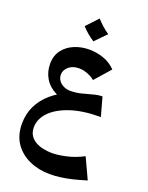

<svg xmlns="http://www.w3.org/2000/svg" viewBox="-190 -737 965 1252"><g transform="rotate(20 292.5 -110.5)"><path d="M316 422Q240 422 176 393.5Q112 365 73.5 310Q35 255 35 173Q35 106 62 50.5Q89 -5 138 -47.5Q187 -90 253 -119L447 -130L504 -42Q379 -42 292.5 -12.5Q206 17 161 65Q116 113 116 169Q116 204 131 226.5Q146 249 170.5 262.5Q195 276 224.5 282Q254 288 285 288Q324 288 381 275.5Q438 263 498 232L565 376Q510 393 467 403Q424 413 388 417.5Q352 422 316 422ZM504 -42 316 -57Q236 -57 182 -83.5Q128 -110 101 -155Q74 -200 74 -255Q74 -313 104 -352Q134 -391 182 -410.5Q230 -430 284 -430Q334 -430 382.5 -413.5Q431 -397 468 -359L373 -251Q355 -267 324.5 -279.5Q294 -292 262 -292Q219 -292 191.5 -268.5Q164 -245 164 -213Q164 -190 177 -172Q190 -154 211.5 -144Q233 -134 258 -134Q296 -134 333.5 -143.5Q371 -153 405 -162.5Q439 -172 468 -172ZM289 -489Q265 -505 242 -524Q219 -543 202 -563L277 -643Q297 -621 317.5 -602.5Q338 -584 364 -566Z"/></g></svg>

Font: Marhey Light Medium
Style: Regular
Weight: 500
Version: Version 1.000